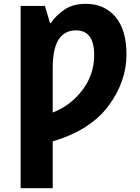

<svg xmlns="http://www.w3.org/2000/svg" viewBox="-20 -745 731 1005"><path d="M429 -725Q360 -725 315 -693Q270 -661 246 -624H242L215 -714H88V240H256V-5Q454 -64 548 -191Q642 -318 642 -460Q642 -589 584 -657Q526 -725 429 -725ZM378 -586Q473 -586 473 -457Q473 -354 410.5 -272.5Q348 -191 256 -156V-391Q256 -586 378 -586Z"/></svg>

Font: Noto Sans UI Extra
Style: Regular
Weight: 800
Designer: Monotype Design Team
Foundry: Monotype Imaging Inc.
Version: Version 1.901